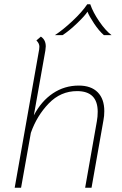

<svg xmlns="http://www.w3.org/2000/svg" viewBox="-20 -882 575 902"><path d="M470 -360Q470 -337 466 -317L410 0H380L435 -312Q439 -333 439 -357Q439 -454 342 -454Q265 -454 209 -396Q153 -338 125 -258L79 0H49L164 -650Q165 -655 165 -663Q165 -678 151 -692L172 -710Q195 -695 195 -664Q195 -658 193 -644L139 -340Q174 -407 228.5 -443.5Q283 -480 350 -480Q408 -480 439 -448.5Q470 -417 470 -360ZM390 -862H404Q417 -824 446.5 -781Q476 -738 504 -717H468Q445 -737 422 -771.5Q399 -806 391 -827Q379 -808 342 -772.5Q305 -737 274 -717H238Q275 -741 320 -783Q365 -825 390 -862Z"/></svg>

Font: KoHo ExtraLight
Style: Italic
Weight: 275
Italic angle: -10°
Version: Version 1.000; ttfautohint (v1.6)